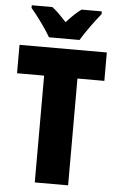

<svg xmlns="http://www.w3.org/2000/svg" viewBox="-61 -969 621 1010"><g transform="rotate(5 249.5 -463.5)"><path d="M170 -767H331C355 -808 405 -876 435 -913V-927H328C304 -910 279 -886 250 -854C221 -885 198 -909 174 -927H65V-913C95 -879 149 -805 170 -767ZM338 0V-564H480V-714H19V-564H162V0Z"/></g></svg>

Font: Noto Sans Armenian Condensed Black
Style: Regular
Weight: 900
Width: 3
Designer: Monotype Design Team
Foundry: Monotype Imaging Inc.
Version: Version 2.008